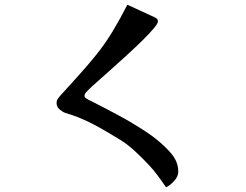

<svg xmlns="http://www.w3.org/2000/svg" viewBox="-20 -732 1040 811"><path d="M733 -6Q733 -32 723 -53Q713 -74 696 -92Q655 -137 597.5 -175Q540 -213 478.5 -246Q417 -279 363 -306Q359 -308 355.5 -309.5Q352 -311 348 -314Q344 -316 340.5 -319Q337 -322 337 -327Q337 -335 344 -342.5Q351 -350 355 -354Q366 -365 391.5 -387.5Q417 -410 450 -439.5Q483 -469 517.5 -500.5Q552 -532 581.5 -561Q611 -590 629 -611.5Q647 -633 647 -641Q647 -649 642.5 -653Q638 -657 631 -660L518 -712Q489 -655 456 -600Q423 -545 382 -495Q347 -452 309 -410Q271 -368 233 -326Q227 -319 223 -313Q219 -307 219 -297Q219 -281 231 -270.5Q243 -260 256 -255Q270 -251 283 -246.5Q296 -242 309 -237Q356 -218 399.5 -193.5Q443 -169 485 -143Q517 -124 550 -93.5Q583 -63 608 -36Q628 -15 646.5 10Q665 35 681 59Q698 52 715.5 32.5Q733 13 733 -6Z"/></svg>

Font: UoqMunThenKhung
Style: Regular
Weight: 400
Designer: Font-Kai, 金井和夫, 宇文滿月
Foundry: Kazuo Kanai, Moonlit Owen
Version: Version 1.197